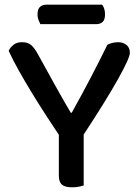

<svg xmlns="http://www.w3.org/2000/svg" viewBox="-20 -793 597 819"><path d="M534 -568Q534 -546 484 -456.5Q434 -367 337 -219V-2Q329 1 315.5 3.5Q302 6 288 6Q257 6 244 -5.5Q231 -17 231 -43V-218Q204 -258 174 -304.5Q144 -351 115 -398.5Q86 -446 60.5 -491.5Q35 -537 17 -576Q23 -590 37 -601.5Q51 -613 74 -613Q98 -613 112 -601.5Q126 -590 141 -563Q153 -542 172 -507Q191 -472 212 -434.5Q233 -397 252 -363.5Q271 -330 282 -312H286Q308 -352 328 -388.5Q348 -425 366 -460Q384 -495 402 -530Q420 -565 438 -602Q447 -607 459.5 -610Q472 -613 483 -613Q506 -613 520 -601Q534 -589 534 -568ZM152 -690Q148 -698 144 -708.5Q140 -719 140 -731Q140 -754 150.5 -763.5Q161 -773 178 -773H416Q428 -756 428 -732Q428 -709 418 -699.5Q408 -690 390 -690Z"/></svg>

Font: Baloo Paaji 2 Medium
Style: Regular
Weight: 500
Designer: Shuchita Grover, Noopur Datye and Ek Type
Foundry: Ek Type
Version: Version 1.640;hotconv 1.0.111;makeotfexe 2.5.65597; ttfautoh